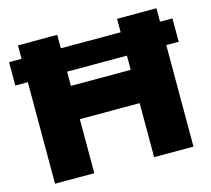

<svg xmlns="http://www.w3.org/2000/svg" viewBox="-105 -866 1092 992"><g transform="rotate(-15 441.0 -370.0)"><path d="M71 0V-543H4V-668H71V-740H281V-668H601V-740H811.5V-668H878V-543H811.5V0H601V-289H281V0ZM281 -467H601V-543H281Z"/></g></svg>

Font: Encode Sans Exp XBd
Style: Regular
Weight: 800
Width: 7
Designer: Multiple Designers
Foundry: Impallari Type
Version: Version 3.002; ttfautohint (v1.8.3) -l 8 -r 50 -G 200 -x 14 